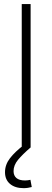

<svg xmlns="http://www.w3.org/2000/svg" viewBox="-20 -748 266 974"><path d="M135.3 -727.5V0H90.3V-727.5ZM100.1 206.5Q56.6 206.5 31 185.1Q5.4 163.6 5.4 125.5Q5.4 87.4 30.8 54.4Q56.2 21.5 102.1 -13.2L135.3 0Q94.2 35.2 71.5 62.7Q48.8 90.3 48.8 120.1Q48.8 142.6 63.2 155Q77.6 167.5 107.4 167.5Q114.7 167.5 121.6 166.5Q128.4 165.5 134.3 164.1L141.1 200.7Q132.3 203.1 122.1 204.8Q111.8 206.5 100.1 206.5Z"/></svg>

Font: Inter 24pt ExtraLight
Style: Regular
Weight: 250
Designer: Rasmus Andersson
Foundry: rsms
Version: Version 4.001;git-66647c0bb